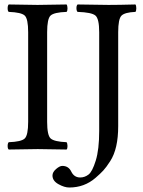

<svg xmlns="http://www.w3.org/2000/svg" viewBox="-20 -667 638 859"><path d="M508.8 -522.9V-103Q508.8 -52.2 500 -13.2Q491.2 25.9 473.1 54Q455.1 82 442.1 95.9Q429.2 109.9 407.2 128.9Q357.4 171.9 290 171.9Q268.1 171.9 241.5 157Q214.8 142.1 214.8 118.2Q214.8 103 231 89.1Q247.1 75.2 258.8 75.2Q286.6 75.2 298.8 100.6Q311.5 127 338.9 127Q358.9 127 376 114Q393.1 101.1 408.4 51.5Q423.8 2 423.8 -81.1V-522.9Q423.8 -583 407 -597.4Q390.1 -611.8 327.1 -613.8Q322.3 -617.7 322 -629.9Q321.8 -642.1 327.1 -647Q427.2 -645 465.8 -645Q509.8 -645 585.9 -647Q589.8 -642.1 589.8 -630.1Q589.8 -618.2 585.9 -613.8Q538.1 -611.8 523.4 -596.9Q508.8 -582 508.8 -522.9ZM190.9 -122.1Q190.9 -62 206.5 -47.6Q222.2 -33.2 277.8 -30.8Q281.7 -25.9 282 -13.9Q282.2 -2 277.8 2Q188 0 148.9 0Q108.9 0 19 2Q14.2 -2 14.2 -13.9Q14.2 -25.9 19 -30.8Q75.2 -32.7 90.6 -47.4Q106 -62 106 -122.1V-522.9Q106 -583 90.6 -597.4Q75.2 -611.8 19 -613.8Q14.2 -617.7 14.2 -629.9Q14.2 -642.1 19 -647Q113.3 -645 147.9 -645Q189.9 -645 277.8 -647Q281.7 -642.1 282 -630.1Q282.2 -618.2 277.8 -613.8Q221.7 -611.8 206.3 -597.4Q190.9 -583 190.9 -522.9Z"/></svg>

Font: Linux Libertine
Style: Regular
Weight: 400
Designer: Philipp H. Poll
Foundry: Philipp H. Poll
Version: Version 5.3.0 ; ttfautohint (v0.9)